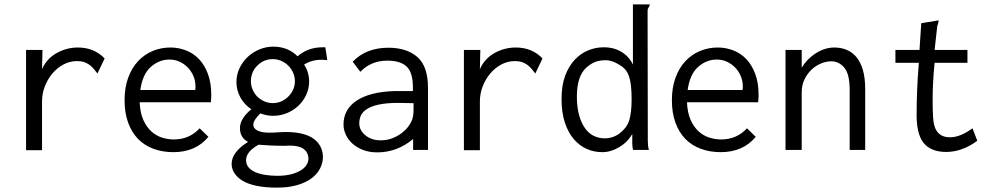

<svg xmlns="http://www.w3.org/2000/svg" viewBox="-20 -685 4540 877"><path d="M99 -457H174L172 -369Q193 -417 238.5 -442.5Q284 -468 336 -468Q410 -468 458 -418L425 -349Q414 -364 405 -374Q396 -384 385.5 -391Q375 -398 362.5 -402Q350 -406 332 -406Q299 -406 270 -390.5Q241 -375 219.5 -349.5Q198 -324 185 -291Q172 -258 172 -222V1H99Z M759 -468Q795 -468 829 -455Q863 -442 888.5 -415.5Q914 -389 929.5 -348Q945 -307 945 -251Q945 -243 944.5 -234.5Q944 -226 943 -218H618Q620 -170 634.5 -137.5Q649 -105 671 -85Q693 -65 720 -56.5Q747 -48 774 -48Q845 -48 892 -99L932 -60Q874 10 772 10Q722 10 680.5 -5.5Q639 -21 610 -51Q581 -81 565 -125.5Q549 -170 549 -227Q549 -285 565.5 -330Q582 -375 610.5 -405.5Q639 -436 677 -452Q715 -468 759 -468ZM621 -274H872Q872 -278 872.5 -281.5Q873 -285 873 -290Q873 -315 863.5 -337.5Q854 -360 838 -376.5Q822 -393 800.5 -403Q779 -413 754 -413Q707 -413 669 -379.5Q631 -346 621 -274Z M1155 -385Q1140 -370 1133 -352Q1126 -334 1126 -314Q1126 -294 1134 -275.5Q1142 -257 1155.5 -243.5Q1169 -230 1187.5 -222Q1206 -214 1226 -214Q1247 -214 1265 -222Q1283 -230 1297 -244Q1311 -258 1319 -276Q1327 -294 1327 -314Q1327 -334 1319 -352.5Q1311 -371 1297 -385Q1283 -399 1264.5 -407Q1246 -415 1226 -415Q1185 -415 1155 -385ZM1339 -428Q1387 -469 1453 -469H1466L1475 -410Q1468 -411 1461.5 -411.5Q1455 -412 1448 -412Q1404 -412 1369 -390Q1392 -355 1392 -313Q1392 -281 1379 -252.5Q1366 -224 1343.5 -202.5Q1321 -181 1291 -168.5Q1261 -156 1227 -156Q1199 -156 1169 -167Q1137 -136 1137 -115Q1137 -98 1156.5 -88.5Q1176 -79 1210 -79Q1229 -79 1248.5 -80.5Q1268 -82 1285 -82Q1330 -82 1362.5 -73.5Q1395 -65 1415 -49.5Q1435 -34 1445 -13Q1455 8 1455 32Q1455 59 1442 84.5Q1429 110 1403 129.5Q1377 149 1337.5 160.5Q1298 172 1245 172Q1190 172 1150.5 163.5Q1111 155 1087 140Q1063 125 1050.5 105.5Q1038 86 1038 64Q1038 10 1113 -37Q1076 -56 1076 -100Q1076 -143 1128 -186Q1096 -207 1078 -240Q1060 -273 1060 -310Q1060 -344 1074 -373.5Q1088 -403 1111.5 -425Q1135 -447 1165.5 -459.5Q1196 -472 1228 -472Q1295 -472 1339 -428ZM1161 -24Q1104 8 1104 46Q1104 66 1115.5 79.5Q1127 93 1146.5 101.5Q1166 110 1192.5 114Q1219 118 1248 118Q1309 118 1349 96Q1389 74 1389 37Q1387 10 1366.5 -5Q1346 -20 1302 -20Q1297 -20 1292 -19.5Q1287 -19 1282 -19Q1244 -19 1214 -20.5Q1184 -22 1161 -24Z M1591 -403Q1652 -467 1754 -467Q1838 -467 1886.5 -424.5Q1935 -382 1935 -283V0H1867V-50Q1794 11 1703 11Q1667 11 1638.5 0Q1610 -11 1590 -29Q1570 -47 1559.5 -70Q1549 -93 1549 -116Q1549 -185 1608.5 -225Q1668 -265 1780 -269H1866V-286Q1866 -354 1837.5 -381Q1809 -408 1749 -408Q1675 -408 1626 -357ZM1869 -214H1852Q1838 -214 1825.5 -214.5Q1813 -215 1801 -215Q1746 -215 1711 -207.5Q1676 -200 1656 -187Q1636 -174 1628.5 -157.5Q1621 -141 1621 -122Q1621 -90 1649 -67Q1677 -44 1718 -44Q1748 -44 1772 -53.5Q1796 -63 1814 -76.5Q1832 -90 1843 -104.5Q1854 -119 1859 -130Q1869 -150 1869 -184Z M2099 -457H2174L2172 -369Q2193 -417 2238.5 -442.5Q2284 -468 2336 -468Q2410 -468 2458 -418L2425 -349Q2414 -364 2405 -374Q2396 -384 2385.5 -391Q2375 -398 2362.5 -402Q2350 -406 2332 -406Q2299 -406 2270 -390.5Q2241 -375 2219.5 -349.5Q2198 -324 2185 -291Q2172 -258 2172 -222V1H2099Z M2871 -390V-665H2948Q2948 -659 2943 -651.5Q2938 -644 2938 -637L2939 -42Q2939 -18 2944 0H2872Q2868 -12 2868 -34V-73Q2846 -35 2808 -12.5Q2770 10 2731 10Q2693 10 2659.5 -5Q2626 -20 2600.5 -50Q2575 -80 2560 -125.5Q2545 -171 2545 -233Q2545 -296 2562 -340.5Q2579 -385 2606.5 -413.5Q2634 -442 2668 -455.5Q2702 -469 2737 -469Q2785 -469 2819.5 -447.5Q2854 -426 2871 -390ZM2658 -376Q2615 -337 2615 -244Q2615 -158 2648 -105.5Q2681 -53 2745 -53Q2760 -53 2777 -58.5Q2794 -64 2809 -75Q2824 -86 2836 -101Q2848 -116 2854 -135Q2865 -171 2865 -231Q2865 -269 2862 -294.5Q2859 -320 2852.5 -338Q2846 -356 2836 -367.5Q2826 -379 2811 -388Q2793 -399 2777.5 -404.5Q2762 -410 2748 -410Q2719 -410 2698.5 -402Q2678 -394 2658 -376Z M3259 -468Q3295 -468 3329 -455Q3363 -442 3388.5 -415.5Q3414 -389 3429.5 -348Q3445 -307 3445 -251Q3445 -243 3444.5 -234.5Q3444 -226 3443 -218H3118Q3120 -170 3134.5 -137.5Q3149 -105 3171 -85Q3193 -65 3220 -56.5Q3247 -48 3274 -48Q3345 -48 3392 -99L3432 -60Q3374 10 3272 10Q3222 10 3180.5 -5.5Q3139 -21 3110 -51Q3081 -81 3065 -125.5Q3049 -170 3049 -227Q3049 -285 3065.5 -330Q3082 -375 3110.5 -405.5Q3139 -436 3177 -452Q3215 -468 3259 -468ZM3121 -274H3372Q3372 -278 3372.5 -281.5Q3373 -285 3373 -290Q3373 -315 3363.5 -337.5Q3354 -360 3338 -376.5Q3322 -393 3300.5 -403Q3279 -413 3254 -413Q3207 -413 3169 -379.5Q3131 -346 3121 -274Z M3568 0V-457H3642V-376Q3668 -418 3708.5 -443Q3749 -468 3791 -468Q3821 -468 3847 -457.5Q3873 -447 3892 -424Q3911 -401 3921.5 -365Q3932 -329 3932 -277V0H3861V-275Q3861 -347 3836.5 -376Q3812 -405 3777 -405Q3754 -405 3730 -395Q3706 -385 3686.5 -366.5Q3667 -348 3654.5 -322Q3642 -296 3642 -263V0Z M4188 -579 4267 -592Q4267 -583 4264.5 -576Q4262 -569 4261 -565L4249 -457H4399V-398H4249Q4240 -309 4240 -231Q4240 -183 4242 -150Q4244 -117 4252.5 -98Q4261 -79 4277 -68.5Q4293 -58 4320 -58Q4366 -58 4422 -99L4444 -42Q4375 9 4302 9Q4230 9 4197 -34.5Q4164 -78 4167 -176Q4167 -212 4169 -268Q4171 -324 4177 -398H4070V-457H4180Z"/></svg>

Font: Inconsolata
Style: Regular
Weight: 400
Designer: Raph Levien, Kirill Tkachev
Foundry: Cyreal
Version: Version 1.013